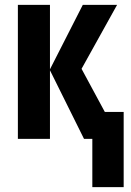

<svg xmlns="http://www.w3.org/2000/svg" viewBox="-20 -567 535 784"><path d="M357 197V0H323L184 -280V0H53V-547H184V-284L318 -547H458L313 -286L408 -110H485V197Z"/></svg>

Font: Noto Sans Display ExtraCondensed
Style: Bold
Weight: 700
Width: 2
Designer: Monotype Design Team
Foundry: Monotype Imaging Inc.
Version: Version 2.003